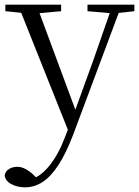

<svg xmlns="http://www.w3.org/2000/svg" viewBox="-31 -532 597 823"><path d="M76 271Q44 271 18 257.5Q-8 244 -11 220Q-8 202 7.5 192.5Q23 183 43 183Q61 183 78.5 192.5Q96 202 112 217L140 244L109 258L90 241Q139 229 178.5 181Q218 133 246 60L274 -13L278 -23L368 -271L452 -512H491L282 47Q252 125 220 174.5Q188 224 152.5 247.5Q117 271 76 271ZM269 47 46 -512H125L296 -51L302 -37ZM-8 -484V-512H231V-484L123 -474H90ZM344 -484V-512H545V-484L464 -475H450Z"/></svg>

Font: Noto Serif JP ExtraLight Light
Style: Regular
Weight: 300
Version: Version 2.003-H1;hotconv 1.1.1;makeotfexe 2.6.0